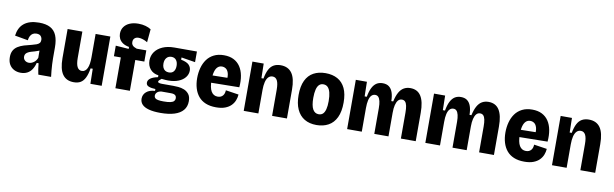

<svg xmlns="http://www.w3.org/2000/svg" viewBox="-52 -1283 6475 2026"><g transform="rotate(10 3185.5 -269.5)"><path d="M168 13Q129 13 97 -3.5Q65 -20 46.5 -52Q28 -84 28 -131Q28 -173 43.5 -201Q59 -229 87.5 -247Q116 -265 153.5 -276.5Q191 -288 235 -298Q263 -305 283 -312.5Q303 -320 313.5 -332Q324 -344 324 -365Q324 -388 310 -405.5Q296 -423 263 -423Q240 -423 223.5 -413Q207 -403 197 -384Q187 -365 184 -338L43 -363Q48 -404 64 -437.5Q80 -471 108.5 -494.5Q137 -518 177.5 -530Q218 -542 270 -542Q345 -542 391 -517Q437 -492 458 -441Q479 -390 479 -313V-198Q479 -167 481 -132.5Q483 -98 486 -64Q489 -30 493 0H356Q350 -28 345.5 -57Q341 -86 338 -119H318Q308 -78 288 -48Q268 -18 238 -2.5Q208 13 168 13ZM236 -106Q251 -106 264.5 -111.5Q278 -117 290 -126Q302 -135 311 -148Q320 -161 325 -175L324 -276L352 -268Q336 -257 317 -249Q298 -241 278 -235.5Q258 -230 239.5 -224.5Q221 -219 206.5 -211Q192 -203 183.5 -191.5Q175 -180 175 -162Q175 -137 192.5 -121.5Q210 -106 236 -106Z M737 14Q657 14 617 -42.5Q577 -99 577 -217V-528H735V-247Q735 -181 751.5 -149.5Q768 -118 801 -118Q820 -118 834.5 -129Q849 -140 858.5 -160.5Q868 -181 872.5 -210.5Q877 -240 877 -278V-528H1035V-219V0H914L911 -161H888Q878 -99 859 -60Q840 -21 810.5 -3.5Q781 14 737 14Z M1182 0V-330H1108V-443L1248 -433V-454Q1204 -462 1178 -480.5Q1152 -499 1140.5 -524Q1129 -549 1129 -576Q1129 -618 1151 -649Q1173 -680 1212.5 -696.5Q1252 -713 1304 -713Q1346 -713 1381 -703Q1416 -693 1440 -677L1427 -536Q1405 -550 1379 -558.5Q1353 -567 1332 -567Q1305 -567 1289 -552.5Q1273 -538 1273 -511Q1273 -492 1282 -480Q1291 -468 1304 -461.5Q1317 -455 1331 -450H1434V-330H1337V0Z M1694 174Q1619 174 1569.5 160.5Q1520 147 1496.5 121.5Q1473 96 1473 60Q1473 16 1506.5 -13Q1540 -42 1599 -45V-65Q1556 -66 1527.5 -77Q1499 -88 1499 -116Q1499 -144 1526.5 -163.5Q1554 -183 1605 -193V-213Q1549 -220 1517 -258Q1485 -296 1485 -351Q1485 -403 1513.5 -443.5Q1542 -484 1595 -507.5Q1648 -531 1722 -531H1962V-417L1813 -441V-417Q1875 -405 1899 -379.5Q1923 -354 1923 -319Q1923 -280 1898 -247.5Q1873 -215 1826.5 -196Q1780 -177 1716 -177Q1705 -177 1689 -178Q1673 -179 1645 -182Q1629 -170 1621.5 -162Q1614 -154 1614 -147Q1614 -141 1620 -137.5Q1626 -134 1635.5 -132.5Q1645 -131 1656 -131H1780Q1801 -131 1833 -128.5Q1865 -126 1895.5 -114Q1926 -102 1947.5 -75Q1969 -48 1969 1Q1969 59 1936.5 97.5Q1904 136 1843 155Q1782 174 1694 174ZM1706 49Q1753 49 1779.5 43Q1806 37 1817 24.5Q1828 12 1828 -5Q1828 -22 1821 -31.5Q1814 -41 1802.5 -45Q1791 -49 1779.5 -49.5Q1768 -50 1760 -50H1665Q1635 -46 1620 -30.5Q1605 -15 1605 5Q1605 20 1614.5 30Q1624 40 1646.5 44.5Q1669 49 1706 49ZM1708 -262Q1742 -262 1759.5 -284Q1777 -306 1777 -344Q1777 -383 1759 -406Q1741 -429 1708 -429Q1675 -429 1655.5 -406Q1636 -383 1636 -344Q1636 -319 1644.5 -300.5Q1653 -282 1669 -272Q1685 -262 1708 -262Z M2262 14Q2197 14 2150 -5.5Q2103 -25 2073 -61Q2043 -97 2028 -146.5Q2013 -196 2013 -256Q2013 -313 2027 -365Q2041 -417 2069.5 -456.5Q2098 -496 2143.5 -519Q2189 -542 2251 -542Q2312 -542 2355.5 -520Q2399 -498 2426 -457.5Q2453 -417 2463.5 -361Q2474 -305 2468 -237L2125 -232V-310L2362 -314L2325 -279Q2331 -333 2321.5 -364Q2312 -395 2293 -408Q2274 -421 2251 -421Q2224 -421 2205 -403.5Q2186 -386 2176 -351Q2166 -316 2166 -264Q2166 -180 2190 -140Q2214 -100 2259 -100Q2278 -100 2291.5 -106Q2305 -112 2314.5 -123Q2324 -134 2328.5 -148.5Q2333 -163 2334 -181L2473 -160Q2471 -128 2459 -97Q2447 -66 2422.5 -41Q2398 -16 2358.5 -1Q2319 14 2262 14Z M2557 0V-324V-528H2678L2681 -372H2703Q2714 -432 2733.5 -469.5Q2753 -507 2784 -524.5Q2815 -542 2858 -542Q2939 -542 2979.5 -485Q3020 -428 3020 -307V0H2861V-280Q2861 -347 2844.5 -378.5Q2828 -410 2795 -410Q2767 -410 2749 -390.5Q2731 -371 2722.5 -335.5Q2714 -300 2714 -251V0Z M3338 14Q3262 14 3208.5 -18Q3155 -50 3126.5 -112.5Q3098 -175 3098 -266Q3098 -360 3127.5 -421.5Q3157 -483 3211.5 -512.5Q3266 -542 3340 -542Q3415 -542 3469 -512Q3523 -482 3551.5 -421.5Q3580 -361 3580 -269Q3580 -172 3550 -109Q3520 -46 3465 -16Q3410 14 3338 14ZM3341 -102Q3369 -102 3386.5 -118.5Q3404 -135 3413 -169.5Q3422 -204 3422 -256Q3422 -311 3412.5 -348Q3403 -385 3384.5 -403.5Q3366 -422 3336 -422Q3310 -422 3292 -405Q3274 -388 3265 -352.5Q3256 -317 3256 -263Q3256 -180 3278 -141Q3300 -102 3341 -102Z M3665 0V-339V-528H3784L3787 -372H3810Q3821 -433 3840 -470Q3859 -507 3886.5 -524.5Q3914 -542 3952 -542Q3994 -542 4020 -522Q4046 -502 4059 -464.5Q4072 -427 4073 -372H4093Q4107 -434 4128 -471Q4149 -508 4179 -525Q4209 -542 4248 -542Q4286 -542 4314.5 -527.5Q4343 -513 4362 -483.5Q4381 -454 4390.5 -409.5Q4400 -365 4400 -304V0H4241V-278Q4241 -322 4235 -350.5Q4229 -379 4216 -393Q4203 -407 4181 -407Q4157 -407 4141 -389Q4125 -371 4116.5 -336.5Q4108 -302 4108 -253V0H3956V-276Q3956 -321 3949 -350Q3942 -379 3929 -393Q3916 -407 3895 -407Q3871 -407 3854.5 -389.5Q3838 -372 3830 -337.5Q3822 -303 3822 -253V0Z M4503 0V-339V-528H4622L4625 -372H4648Q4659 -433 4678 -470Q4697 -507 4724.5 -524.5Q4752 -542 4790 -542Q4832 -542 4858 -522Q4884 -502 4897 -464.5Q4910 -427 4911 -372H4931Q4945 -434 4966 -471Q4987 -508 5017 -525Q5047 -542 5086 -542Q5124 -542 5152.5 -527.5Q5181 -513 5200 -483.5Q5219 -454 5228.5 -409.5Q5238 -365 5238 -304V0H5079V-278Q5079 -322 5073 -350.5Q5067 -379 5054 -393Q5041 -407 5019 -407Q4995 -407 4979 -389Q4963 -371 4954.5 -336.5Q4946 -302 4946 -253V0H4794V-276Q4794 -321 4787 -350Q4780 -379 4767 -393Q4754 -407 4733 -407Q4709 -407 4692.5 -389.5Q4676 -372 4668 -337.5Q4660 -303 4660 -253V0Z M5565 14Q5500 14 5453 -5.5Q5406 -25 5376 -61Q5346 -97 5331 -146.5Q5316 -196 5316 -256Q5316 -313 5330 -365Q5344 -417 5372.5 -456.5Q5401 -496 5446.5 -519Q5492 -542 5554 -542Q5615 -542 5658.5 -520Q5702 -498 5729 -457.5Q5756 -417 5766.5 -361Q5777 -305 5771 -237L5428 -232V-310L5665 -314L5628 -279Q5634 -333 5624.5 -364Q5615 -395 5596 -408Q5577 -421 5554 -421Q5527 -421 5508 -403.5Q5489 -386 5479 -351Q5469 -316 5469 -264Q5469 -180 5493 -140Q5517 -100 5562 -100Q5581 -100 5594.5 -106Q5608 -112 5617.5 -123Q5627 -134 5631.5 -148.5Q5636 -163 5637 -181L5776 -160Q5774 -128 5762 -97Q5750 -66 5725.5 -41Q5701 -16 5661.5 -1Q5622 14 5565 14Z M5860 0V-324V-528H5981L5984 -372H6006Q6017 -432 6036.5 -469.5Q6056 -507 6087 -524.5Q6118 -542 6161 -542Q6242 -542 6282.5 -485Q6323 -428 6323 -307V0H6164V-280Q6164 -347 6147.5 -378.5Q6131 -410 6098 -410Q6070 -410 6052 -390.5Q6034 -371 6025.5 -335.5Q6017 -300 6017 -251V0Z"/></g></svg>

Font: Bricolage Grotesque SemiCondensed ExtraBold
Style: Regular
Weight: 800
Width: 4
Designer: Mathieu Triay
Foundry: Atelier Triay
Version: Version 1.001;gftools[0.9.33.dev8+g029e19f]